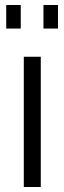

<svg xmlns="http://www.w3.org/2000/svg" viewBox="-20 -748 258 768"><path d="M4.9 -633.8V-728H63V-633.8ZM153.8 -633.8V-728H211.9V-633.8ZM75.2 0V-521H143.1V0Z"/></svg>

Font: Rawline
Style: Regular
Weight: 400
Designer: Matt McInerney, Pablo Impallari, Rodrigo Fuenzalida
Foundry: Matt McInerney, Pablo Impallari, Rodrigo Fuenzalida
Version: Version 4.020;PS 004.020;hotconv 1.0.88;makeotf.lib2.5.64775